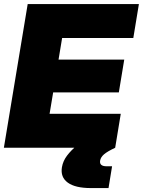

<svg xmlns="http://www.w3.org/2000/svg" viewBox="-23 -748 724 972"><path d="M-3.4 0 117.2 -727.5H680.2L651.9 -555.7H291.5L273.4 -446.3H606L578.6 -280.3H246.1L228 -171.9H588.4L560.1 0ZM437 204.1Q357.9 204.1 320.1 176.5Q282.2 148.9 290.5 98.6Q295.9 66.9 316.4 39.8Q336.9 12.7 368.2 -13.2L560.1 0Q520 19 503.4 33.4Q486.8 47.9 483.9 64.9Q479 93.8 517.1 93.8H544.4L526.4 204.1Z"/></svg>

Font: Inter Display Black
Style: Italic
Weight: 900
Italic angle: -9.39999°
Designer: Rasmus Andersson
Foundry: rsms
Version: Version 4.000;git-a52131595